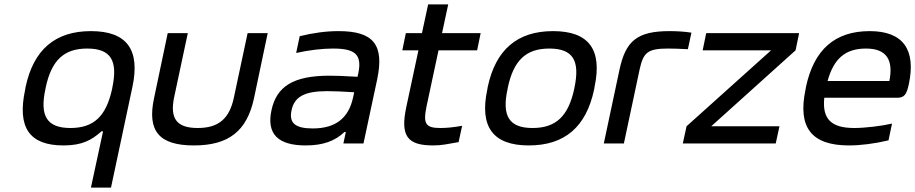

<svg xmlns="http://www.w3.org/2000/svg" viewBox="-20 -650 4147 870"><path d="M96 -256 94 -244C57 -72 113 9 268 9C352 9 395 -15 440 -55H447L392 200H483L580 -256C616 -425 555 -509 392 -509C230 -509 132 -425 96 -256ZM186 -247 187 -253C213 -376 269 -430 375 -430C482 -430 515 -376 489 -253L488 -247C461 -124 406 -70 299 -70C193 -70 159 -124 186 -247Z M678 -205C646 -56 701 9 859 9C1016 9 1099 -56 1131 -205L1193 -500H1102L1040 -209C1020 -112 970 -70 876 -70C781 -70 749 -112 769 -209L831 -500H740Z M1514 -509C1456 -509 1400 -501 1338 -486L1322 -410C1381 -423 1439 -430 1489 -430C1590 -430 1622 -403 1603 -315L1600 -302C1540 -306 1498 -307 1473 -307C1310 -307 1233 -259 1210 -150C1187 -42 1241 9 1365 9C1444 9 1498 -11 1541 -52H1547L1536 0H1627L1689 -290C1722 -447 1673 -509 1514 -509ZM1301 -150C1314 -212 1360 -237 1463 -237C1492 -237 1541 -235 1585 -232L1580 -209C1560 -115 1501 -68 1397 -68C1317 -68 1289 -93 1301 -150Z M1976 -70C1909 -70 1896 -88 1913 -169L1967 -422H2142L2158 -500H1983L2011 -630H1920L1892 -500H1819L1803 -422H1876L1821 -165C1793 -33 1826 9 1943 9C1981 9 2007 3 2058 -6L2074 -80C2034 -73 2005 -70 1976 -70Z M2190 -256 2188 -244C2152 -75 2214 9 2376 9C2539 9 2636 -75 2672 -244L2674 -256C2710 -425 2649 -509 2486 -509C2324 -509 2226 -425 2190 -256ZM2280 -247 2281 -253C2307 -376 2363 -430 2469 -430C2576 -430 2609 -376 2583 -253L2582 -247C2555 -124 2500 -70 2393 -70C2287 -70 2253 -124 2280 -247Z M3007 -430C3028 -430 3066 -429 3097 -427L3113 -502C3081 -507 3048 -509 3014 -509C2866 -509 2815 -464 2787 -334L2716 0H2807L2878 -334C2895 -412 2914 -430 3007 -430Z M3180 -500 3164 -422H3474L3091 -78L3074 0H3495L3512 -78H3203L3585 -422L3601 -500Z M4098 -268C4131 -422 4075 -509 3921 -509C3763 -509 3668 -425 3632 -256L3630 -244C3594 -73 3656 9 3827 9C3879 9 3943 1 4006 -14L4022 -90C3975 -79 3899 -70 3851 -70C3746 -70 3705 -111 3715 -207H4045C4078 -207 4088 -222 4098 -268ZM3730 -283C3758 -385 3811 -430 3904 -430C3997 -430 4029 -379 4010 -283Z"/></svg>

Font: LT Wave Text Italic
Style: Regular
Weight: 400
Designer: Daniel Lyons
Version: Version 2.5 (Glyphs App)